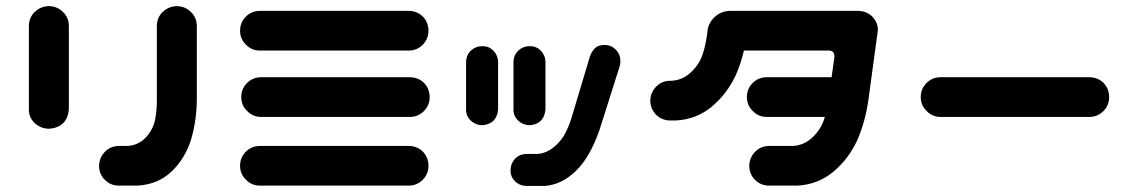

<svg xmlns="http://www.w3.org/2000/svg" viewBox="-20 -614 3737 633"><path d="M142.6 -593.8Q168.9 -592.8 187.5 -574.7Q206.1 -556.6 207 -530.3V-252.9Q201.2 -194.3 142.6 -189.5Q115.2 -189.5 95.2 -207.5Q75.2 -225.6 75.2 -252.9V-530.3Q76.2 -557.6 95.7 -575.7Q115.2 -593.8 142.6 -593.8ZM564.5 -593.8Q590.8 -592.8 609.4 -574.7Q627.9 -556.6 628.9 -530.3V-283.2Q627.9 -213.9 609.4 -152.3Q589.8 -90.8 545.4 -48.3Q501 -5.9 432.6 -2H370.1Q343.8 -2.9 325.7 -21Q307.6 -39.1 306.6 -65.4Q306.6 -92.8 324.7 -112.3Q342.8 -131.8 370.1 -132.8H399.4Q436.5 -134.8 460.9 -161.1Q485.4 -187.5 491.7 -221.2Q498 -254.9 497.1 -294.9V-530.3Q498 -557.6 517.6 -575.7Q537.1 -593.8 564.5 -593.8Z M771.5 -67.4Q771.5 -94.7 790.5 -113.8Q809.6 -132.8 836.9 -132.8H1327.1Q1354.5 -132.8 1374 -114.3Q1392.6 -94.7 1392.6 -67.4Q1392.6 -40 1373.5 -21Q1354.5 -2 1327.1 -2H836.9Q809.6 -2 791 -21.5Q771.5 -40 771.5 -67.4ZM771.5 -512.7Q771.5 -540 790.5 -559.1Q809.6 -578.1 836.9 -578.1H1327.1Q1354.5 -578.1 1374 -559.6Q1392.6 -540 1392.6 -512.7Q1392.6 -485.4 1373.5 -466.3Q1354.5 -447.3 1327.1 -447.3H836.9Q809.6 -447.3 791 -466.8Q771.5 -485.4 771.5 -512.7ZM775.4 -293.9Q775.4 -321.3 794.4 -340.3Q813.5 -359.4 840.8 -359.4H1331.1Q1358.4 -359.4 1377.9 -340.8Q1396.5 -321.3 1396.5 -293.9Q1396.5 -266.6 1377.4 -247.6Q1358.4 -228.5 1331.1 -228.5H840.8Q813.5 -228.5 794.9 -248Q775.4 -266.6 775.4 -293.9Z M2022.5 -393.6 1956.1 -184.6Q1924.8 -94.7 1877.9 -49.8Q1831.1 -4.9 1776.4 -1H1713.9Q1692.4 -2 1677.7 -16.6Q1663.1 -31.2 1663.1 -51.8Q1663.1 -74.2 1677.2 -89.8Q1691.4 -105.5 1713.9 -106.4H1749Q1779.3 -107.4 1805.2 -128.4Q1831.1 -149.4 1844.7 -176.8Q1858.4 -204.1 1867.2 -235.4L1924.8 -427.7Q1930.7 -444.3 1941.4 -455.1Q1952.1 -465.8 1973.6 -465.8Q1995.1 -465.8 2010.3 -450.2Q2025.4 -434.6 2025.4 -412.1Q2025.4 -402.3 2022.5 -393.6ZM1570.3 -461.9Q1591.8 -461.9 1606.4 -447.3Q1621.1 -432.6 1622.1 -411.1V-252Q1617.2 -205.1 1570.3 -201.2Q1548.8 -201.2 1532.7 -215.8Q1516.6 -230.5 1516.6 -252V-411.1Q1517.6 -433.6 1533.2 -447.8Q1548.8 -461.9 1570.3 -461.9ZM1726.6 -461.9Q1748 -461.9 1762.7 -447.3Q1777.3 -432.6 1778.3 -411.1V-252Q1773.4 -205.1 1726.6 -201.2Q1705.1 -201.2 1689 -215.8Q1672.9 -230.5 1672.9 -252V-411.1Q1673.8 -433.6 1689.5 -447.8Q1705.1 -461.9 1726.6 -461.9Z M2387.7 -578.1H2808.6Q2835.9 -578.1 2855.5 -559.6Q2876 -538.1 2874 -512.7L2842.8 -283.2Q2833 -213.9 2806.6 -152.3Q2778.3 -90.8 2728 -48.3Q2677.7 -5.9 2609.4 -2H2513.7Q2487.3 -2.9 2469.2 -21Q2451.2 -39.1 2450.2 -65.4Q2450.2 -92.8 2468.3 -112.3Q2486.3 -131.8 2513.7 -132.8H2593.8Q2630.9 -134.8 2658.7 -161.1Q2686.5 -187.5 2697.3 -221.7Q2698.2 -224.6 2699.2 -228.5H2507.8Q2480.5 -228.5 2461.9 -248Q2442.4 -266.6 2442.4 -293.9Q2442.4 -321.3 2461.4 -340.3Q2480.5 -359.4 2507.8 -359.4H2721.7L2730.5 -422.9Q2733.4 -446.3 2713.9 -447.3H2432.6Q2422.9 -405.3 2406.2 -367.2Q2377.9 -305.7 2327.6 -263.2Q2277.3 -220.7 2209 -216.8H2187.5Q2161.1 -217.8 2143.1 -235.8Q2125 -253.9 2124 -280.3Q2124 -307.6 2142.1 -327.1Q2160.2 -346.7 2187.5 -347.7H2193.4Q2230.5 -349.6 2258.3 -376Q2286.1 -402.3 2296.9 -436Q2307.6 -469.7 2312.5 -509.8V-514.6Q2317.4 -542 2338.9 -560.5Q2360.4 -578.1 2387.7 -578.1Z M3015.6 -293.9Q3015.6 -321.3 3034.7 -340.3Q3053.7 -359.4 3081.1 -359.4H3571.3Q3598.6 -359.4 3618.2 -340.8Q3636.7 -321.3 3636.7 -293.9Q3636.7 -266.6 3617.7 -247.6Q3598.6 -228.5 3571.3 -228.5H3081.1Q3053.7 -228.5 3035.2 -248Q3015.6 -266.6 3015.6 -293.9Z"/></svg>

Font: Nico Moji
Style: Regular
Weight: 400
Version: Version 1.02